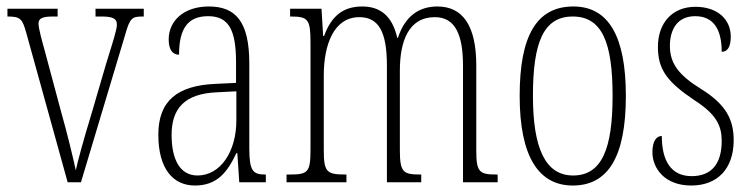

<svg xmlns="http://www.w3.org/2000/svg" viewBox="-20 -563 2324 593"><path d="M61 -462 189 0H230L367 -457C381 -507 388 -512 420 -512H424V-536H275V-512H293C330 -512 341 -505 341 -487C341 -471 329 -435 308 -367L263 -213C236 -125 220 -64 214 -37C206 -76 186 -157 170 -213L118 -407C110 -436 99 -475 99 -490C99 -506 110 -512 144 -512H158V-536H3V-512C43 -512 49 -505 61 -462Z M582 10C652 10 683 -33 710 -90H713L719 0H801V-24H799C761 -24 750 -35 750 -105V-367C750 -496 708 -543 625 -543C548 -543 501 -499 501 -441C501 -411 512 -394 533 -394C533 -476 561 -513 623 -513C686 -513 709 -471 709 -371V-307L646 -304C527 -299 469 -251 469 -147C469 -41 515 10 582 10ZM590 -21C535 -21 510 -72 510 -146C510 -227 549 -274 651 -278L710 -281V-191C710 -95 661 -21 590 -21Z M865 0H1050V-24H1048C989 -24 980 -31 980 -100V-330C980 -425 1011 -510 1090 -510C1150 -510 1175 -464 1175 -360V0H1281V-24H1278C1225 -24 1215 -31 1215 -100V-345C1215 -434 1241 -510 1323 -510C1386 -510 1410 -456 1410 -360V0H1517V-24H1515C1462 -24 1451 -30 1451 -96V-361C1451 -484 1409 -543 1331 -543C1275 -543 1231 -514 1209 -446H1207C1192 -512 1156 -543 1099 -543C1041 -543 1004 -515 981 -452H978L973 -536H876V-512H878C932 -512 939 -503 939 -431V-101C939 -31 931 -24 875 -24H865Z M1749 10C1856 10 1913 -75 1913 -267C1913 -450 1860 -543 1751 -543C1637 -543 1585 -452 1585 -267C1585 -77 1645 10 1749 10ZM1750 -21C1664 -21 1626 -106 1626 -267C1626 -431 1658 -512 1749 -512C1840 -512 1872 -431 1872 -267C1872 -106 1840 -21 1750 -21Z M2115 10C2197 10 2246 -43 2246 -130C2246 -194 2222 -241 2144 -289C2078 -330 2049 -366 2049 -421C2049 -472 2072 -513 2127 -513C2182 -513 2209 -475 2209 -403C2228 -403 2237 -420 2237 -450C2237 -504 2195 -542 2128 -542C2057 -542 2012 -493 2012 -418C2012 -348 2041 -310 2124 -254C2193 -210 2209 -174 2209 -128C2209 -55 2176 -19 2116 -19C2053 -19 2024 -66 2024 -143C2008 -143 1995 -128 1995 -93C1995 -44 2032 10 2115 10Z"/></svg>

Font: Noto Serif Lao ExtraCondensed ExtraLight
Style: Regular
Weight: 200
Width: 2
Designer: Monotype Design Team
Foundry: Monotype Imaging Inc.
Version: Version 2.003